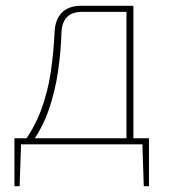

<svg xmlns="http://www.w3.org/2000/svg" viewBox="-20 -500 589 665"><path d="M430 -480V-459H265Q196 -459 193 -388Q191 -321 181 -252.5Q171 -184 149 -120Q127 -56 86 0H57Q99 -56 122.5 -119.5Q146 -183 156 -251.5Q166 -320 169 -389Q171 -433 194.5 -456.5Q218 -480 262 -480ZM53 -5 48 145H30V-5ZM496 -21V0H30V-21ZM496 -5V145H478L473 -5ZM442 -480V0H418V-480Z"/></svg>

Font: Exo 2 Thin
Style: Regular
Weight: 250
Designer: Natanael Gama
Foundry: Natanael Gama
Version: Version 2.010